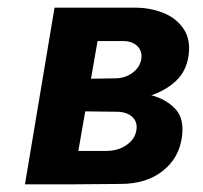

<svg xmlns="http://www.w3.org/2000/svg" viewBox="-20 -480 528 500"><path d="M122 -460H332Q371 -460 405 -446.5Q439 -433 458 -405Q477 -377 471 -335Q465 -294 438 -269Q411 -244 374 -232Q412 -222 436 -197Q460 -172 454 -125Q447 -69 404 -35Q361 -1 294 -1L169 0H45ZM304 -373H234L217 -275L280 -276Q305 -276 324.5 -290Q344 -304 348 -326Q351 -346 338.5 -359Q326 -372 304 -373ZM283 -189 202 -190 184 -87H257Q287 -87 309 -102Q331 -117 335 -140Q339 -162 324.5 -175.5Q310 -189 283 -189Z"/></svg>

Font: Von Semi
Style: Italic
Weight: 600
Version: Version 4.000; ttfautohint (v1.8.4.7-5d5b)